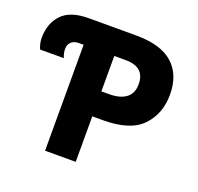

<svg xmlns="http://www.w3.org/2000/svg" viewBox="-125 -849 1012 983"><g transform="rotate(20 381.5 -357.0)"><path d="M218 -577H192Q165 -577 150.5 -562.5Q136 -548 136 -525Q136 -503 146 -478H17Q4 -507 4 -537Q4 -616 50 -665Q96 -714 196 -714H454Q590 -714 655.5 -655Q721 -596 721 -488Q721 -384 656.5 -316Q592 -248 443 -248H385V0H218ZM427 -384Q486 -384 519 -408.5Q552 -433 552 -483Q552 -530 526 -553.5Q500 -577 446 -577H385V-384Z"/></g></svg>

Font: Noto Sans UI ExtraBold
Style: Regular
Weight: 800
Designer: Monotype Design Team
Foundry: Monotype Imaging Inc.
Version: Version 1.001